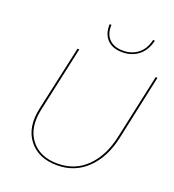

<svg xmlns="http://www.w3.org/2000/svg" viewBox="-151 -970 992 1092"><g transform="rotate(20 344.5 -423.5)"><path d="M446 -726Q503 -726 543.5 -757.5Q584 -789 599 -851L588 -852Q575 -795 537.5 -765.5Q500 -736 447 -736Q392 -736 362.5 -766.5Q333 -797 336 -852L325 -851Q323 -792 355 -759Q387 -726 446 -726ZM317 5Q204 5 146 -69.5Q88 -144 115 -266L201 -658H212L126 -264Q100 -147 154.5 -76Q209 -5 317 -5Q422 -5 492.5 -75Q563 -145 589 -265L674 -658H685L600 -263Q573 -139 499 -67Q425 5 317 5Z"/></g></svg>

Font: EauTestInfant Hairline
Style: Italic
Weight: 250
Italic angle: -12°
Designer: Christian Thalmann (Catharsis Fonts)
Version: Version 0.001;PS 000.001;hotconv 1.0.88;makeotf.lib2.5.64775